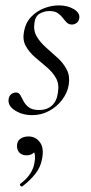

<svg xmlns="http://www.w3.org/2000/svg" viewBox="-20 -416 338 712"><path d="M99 11Q63 11 35.5 -6.5Q8 -24 12 -49Q14 -61 22 -67Q30 -73 39 -73Q50 -73 55.5 -63Q61 -53 67.5 -40.5Q74 -28 87 -18Q100 -8 125 -8Q154 -8 172.5 -24.5Q191 -41 195 -74Q200 -105 187 -127.5Q174 -150 152 -168Q130 -186 109 -204.5Q88 -223 75.5 -245.5Q63 -268 69 -299Q75 -332 95.5 -353.5Q116 -375 143.5 -385.5Q171 -396 198 -396Q231 -396 254 -382Q277 -368 274 -349Q272 -336 263.5 -330.5Q255 -325 247 -325Q235 -325 227.5 -332.5Q220 -340 212.5 -350Q205 -360 194 -367.5Q183 -375 163 -375Q144 -375 127.5 -365.5Q111 -356 108 -333Q103 -303 116 -281Q129 -259 150.5 -240Q172 -221 193.5 -201.5Q215 -182 227.5 -158Q240 -134 235 -102Q230 -72 210.5 -46Q191 -20 162 -4.5Q133 11 99 11ZM63 275Q59 277 55.5 272.5Q52 268 56 265Q79 248 92 228Q105 208 108 186Q113 158 105 146.5Q97 135 86 132L113 125Q114 143 104 151.5Q94 160 79 160Q62 160 52.5 150.5Q43 141 43 125Q43 108 55 99Q67 90 86 90Q112 90 128 111.5Q144 133 136 173Q131 203 111.5 228Q92 253 63 275Z"/></svg>

Font: Cormorant Infant Light
Style: Italic
Weight: 300
Italic angle: -10°
Designer: Christian Thalmann (Catharsis Fonts)
Foundry: Catharsis Fonts
Version: Version 4.001